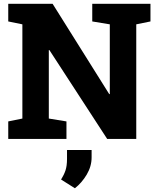

<svg xmlns="http://www.w3.org/2000/svg" viewBox="-20 -731 825 1010"><path d="M23.4 0V-92.3L97.7 -107.4V-603L23.4 -618.2V-710.9H256.8L554.7 -235.8L557.6 -236.3V-603L465.3 -618.2V-710.9H771.5V-618.2L696.8 -603V0H543.9L239.7 -467.8H236.8V-107.4L329.6 -92.3V0ZM374 259.3 301.3 213.4Q316.4 189.5 324.5 165.5Q332.5 141.6 332.5 105V58.1H461.9V96.7Q461.9 144 436.3 187.3Q410.6 230.5 374 259.3Z"/></svg>

Font: Roboto Slab ExtraBold
Style: Regular
Weight: 800
Designer: Google
Version: Version 2.001; ttfautohint (v1.8.3)